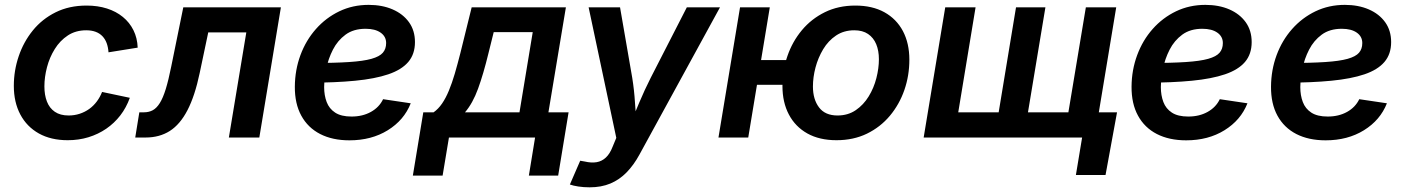

<svg xmlns="http://www.w3.org/2000/svg" viewBox="-20 -573 5860 800"><path d="M262.2 11.2Q192.4 11.2 142.1 -16.8Q91.8 -44.9 64.7 -95.9Q37.6 -147 37.6 -215.3Q37.6 -278.8 57.9 -338.6Q78.1 -398.4 116.7 -446Q155.3 -493.7 211.7 -521.7Q268.1 -549.8 340.8 -549.8Q387.2 -549.8 425.5 -537.6Q463.9 -525.4 491.9 -502.4Q520 -479.5 536.1 -447Q552.2 -414.6 553.7 -374.5L432.1 -355Q430.7 -376 424.6 -392.8Q418.5 -409.7 407 -421.9Q395.5 -434.1 378.7 -440.4Q361.8 -446.8 339.4 -446.8Q295.4 -446.8 262.7 -425.3Q230 -403.8 208.3 -368.9Q186.5 -334 175.8 -293Q165 -252 165 -212.9Q165 -177.2 175.5 -149.9Q186 -122.6 208.5 -107.2Q231 -91.8 266.1 -91.8Q290 -91.8 311.8 -98.9Q333.5 -106 351.6 -118.9Q369.6 -131.8 383.3 -150.1Q397 -168.5 405.3 -189.9L521 -165.5Q506.3 -124.5 481.2 -92Q456.1 -59.6 422.6 -36.6Q389.2 -13.7 348.6 -1.2Q308.1 11.2 262.2 11.2Z M543.5 0 560.5 -105H579.1Q600.6 -105 616.7 -113.8Q632.8 -122.6 646 -143.8Q659.2 -165 670.7 -202.1Q682.1 -239.3 693.4 -295.4L743.7 -542.5H1150.4L1060.5 0H933.6L1006.3 -438H847.7L812 -268.6Q792 -173.3 761.2 -114Q730.5 -54.7 687.5 -27.3Q644.5 0 586.4 0Z M1436 11.7Q1365.2 11.7 1314 -14.6Q1262.7 -41 1235.4 -91.1Q1208 -141.1 1208.5 -211.9Q1209 -281.7 1231.9 -343.5Q1254.9 -405.3 1296.4 -452.1Q1337.9 -499 1393.8 -525.9Q1449.7 -552.7 1516.1 -552.7Q1572.3 -552.7 1615.7 -533.9Q1659.2 -515.1 1684.1 -480.5Q1709 -445.8 1709 -397.5Q1709 -347.7 1681.2 -314.9Q1653.3 -282.2 1597.9 -263.4Q1542.5 -244.6 1460 -236.6Q1377.4 -228.5 1268.6 -228.5L1282.2 -310.5Q1374.5 -310.5 1434.3 -314.5Q1494.1 -318.4 1527.8 -327.9Q1561.5 -337.4 1575.2 -353.3Q1588.9 -369.1 1588.9 -393.6Q1588.9 -420.9 1565.9 -437Q1543 -453.1 1503.4 -453.1Q1453.1 -453.1 1419.9 -428.7Q1386.7 -404.3 1367.2 -366.2Q1347.7 -328.1 1339.4 -286.4Q1331.1 -244.6 1330.6 -210Q1330.6 -175.8 1341.1 -147.9Q1351.6 -120.1 1376.5 -103.8Q1401.4 -87.4 1444.8 -87.4Q1490.7 -87.4 1525.4 -106.7Q1560.1 -126 1576.2 -159.7L1691.4 -142.6Q1663.6 -72.3 1595.7 -30.3Q1527.8 11.7 1436 11.7Z M1700.2 158.7 1743.7 -105H1786.6Q1806.2 -118.7 1821.8 -141.4Q1837.4 -164.1 1850.3 -195.3Q1863.3 -226.6 1874.8 -265.6Q1886.2 -304.7 1897.9 -350.6L1945.3 -542.5H2337.9L2265.1 -105H2349.1L2305.7 158.7H2183.6L2209.5 0H1850.6L1824.2 158.7ZM1917.5 -105H2144.5L2199.7 -439H2037.1L2015.1 -350.6Q1994.1 -264.2 1971.9 -203.4Q1949.7 -142.6 1917.5 -105Z M2354.5 195.8 2397.5 96.7 2417 100.1Q2443.8 106.4 2465.8 102.8Q2487.8 99.1 2504.6 83.3Q2521.5 67.4 2532.7 38.1L2547.9 1.5L2432.6 -542.5H2563.5L2614.3 -249Q2622.6 -197.3 2625.7 -146Q2628.9 -94.7 2633.3 -41.5H2600.1Q2622.1 -94.7 2643.8 -146.2Q2665.5 -197.8 2691.4 -249L2841.8 -542.5H2980L2644 71.8Q2620.6 114.7 2590.8 145.3Q2561 175.8 2523.2 191.7Q2485.4 207.5 2437 207.5Q2411.6 207.5 2389.6 204.1Q2367.7 200.7 2354.5 195.8Z M2973.6 0 3063.5 -542.5H3187.5L3097.7 0ZM3100.6 -219.7 3117.7 -322.8H3298.3L3281.2 -219.7ZM3465.3 11.2Q3394.5 11.2 3344.2 -16.8Q3293.9 -44.9 3267.1 -95.7Q3240.2 -146.5 3240.2 -214.4Q3240.2 -279.8 3261 -339.8Q3281.7 -399.9 3321.3 -447.3Q3360.8 -494.6 3417 -522.2Q3473.1 -549.8 3543.9 -549.8Q3614.7 -549.8 3665 -522Q3715.3 -494.1 3742.2 -443.4Q3769 -392.6 3769 -324.2Q3769 -258.3 3748.3 -198.2Q3727.5 -138.2 3688 -90.8Q3648.4 -43.5 3592.3 -16.1Q3536.1 11.2 3465.3 11.2ZM3469.7 -91.8Q3513.2 -91.8 3545.7 -114Q3578.1 -136.2 3599.6 -171.4Q3621.1 -206.5 3631.6 -247.6Q3642.1 -288.6 3642.1 -326.2Q3642.1 -361.8 3630.9 -388.9Q3619.6 -416 3596.9 -431.4Q3574.2 -446.8 3539.6 -446.8Q3496.1 -446.8 3463.6 -425Q3431.2 -403.3 3409.9 -367.9Q3388.7 -332.5 3377.9 -291.7Q3367.2 -251 3367.2 -212.4Q3367.2 -159.2 3392.6 -125.5Q3418 -91.8 3469.7 -91.8Z M3918.5 -542.5H4044.9L3972.7 -105H4141.1L4213.4 -542.5H4335.9L4263.2 -105H4431.6L4504.4 -542.5H4630.9L4541 0H3828.6ZM4462.9 156.2 4488.8 0H4448.2L4465.3 -105H4634.3L4586.4 156.2Z M4922.4 11.7Q4851.6 11.7 4800.3 -14.6Q4749 -41 4721.7 -91.1Q4694.3 -141.1 4694.8 -211.9Q4695.3 -281.7 4718.3 -343.5Q4741.2 -405.3 4782.7 -452.1Q4824.2 -499 4880.1 -525.9Q4936 -552.7 5002.4 -552.7Q5058.6 -552.7 5102.1 -533.9Q5145.5 -515.1 5170.4 -480.5Q5195.3 -445.8 5195.3 -397.5Q5195.3 -347.7 5167.5 -314.9Q5139.6 -282.2 5084.2 -263.4Q5028.8 -244.6 4946.3 -236.6Q4863.8 -228.5 4754.9 -228.5L4768.6 -310.5Q4860.8 -310.5 4920.7 -314.5Q4980.5 -318.4 5014.2 -327.9Q5047.9 -337.4 5061.5 -353.3Q5075.2 -369.1 5075.2 -393.6Q5075.2 -420.9 5052.2 -437Q5029.3 -453.1 4989.7 -453.1Q4939.5 -453.1 4906.2 -428.7Q4873 -404.3 4853.5 -366.2Q4834 -328.1 4825.7 -286.4Q4817.4 -244.6 4816.9 -210Q4816.9 -175.8 4827.4 -147.9Q4837.9 -120.1 4862.8 -103.8Q4887.7 -87.4 4931.2 -87.4Q4977.1 -87.4 5011.7 -106.7Q5046.4 -126 5062.5 -159.7L5177.7 -142.6Q5149.9 -72.3 5082 -30.3Q5014.2 11.7 4922.4 11.7Z M5503.4 11.7Q5432.6 11.7 5381.3 -14.6Q5330.1 -41 5302.7 -91.1Q5275.4 -141.1 5275.9 -211.9Q5276.4 -281.7 5299.3 -343.5Q5322.3 -405.3 5363.8 -452.1Q5405.3 -499 5461.2 -525.9Q5517.1 -552.7 5583.5 -552.7Q5639.6 -552.7 5683.1 -533.9Q5726.6 -515.1 5751.5 -480.5Q5776.4 -445.8 5776.4 -397.5Q5776.4 -347.7 5748.5 -314.9Q5720.7 -282.2 5665.3 -263.4Q5609.9 -244.6 5527.3 -236.6Q5444.8 -228.5 5335.9 -228.5L5349.6 -310.5Q5441.9 -310.5 5501.7 -314.5Q5561.5 -318.4 5595.2 -327.9Q5628.9 -337.4 5642.6 -353.3Q5656.2 -369.1 5656.2 -393.6Q5656.2 -420.9 5633.3 -437Q5610.4 -453.1 5570.8 -453.1Q5520.5 -453.1 5487.3 -428.7Q5454.1 -404.3 5434.6 -366.2Q5415 -328.1 5406.7 -286.4Q5398.4 -244.6 5397.9 -210Q5397.9 -175.8 5408.4 -147.9Q5418.9 -120.1 5443.8 -103.8Q5468.8 -87.4 5512.2 -87.4Q5558.1 -87.4 5592.8 -106.7Q5627.4 -126 5643.6 -159.7L5758.8 -142.6Q5731 -72.3 5663.1 -30.3Q5595.2 11.7 5503.4 11.7Z"/></svg>

Font: Inter 16pt SemiBold
Style: Italic
Weight: 600
Italic angle: -9.3988°
Version: Version 4.001;git-66647c0bb